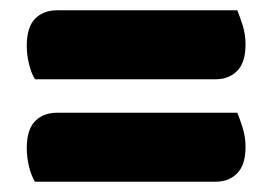

<svg xmlns="http://www.w3.org/2000/svg" viewBox="-20 -482 529 373"><path d="M48 -328Q41 -339 36.5 -357Q32 -375 32 -393Q32 -429 48 -445.5Q64 -462 91 -462H441Q446 -450 451.5 -432.5Q457 -415 457 -396Q457 -361 441 -344.5Q425 -328 399 -328ZM48 -129Q41 -140 36.5 -158Q32 -176 32 -194Q32 -230 48 -246.5Q64 -263 91 -263H441Q446 -251 451.5 -233.5Q457 -216 457 -197Q457 -162 441 -145.5Q425 -129 399 -129Z"/></svg>

Font: Baloo Tammudu
Style: Regular
Weight: 400
Designer: Omkar Shende and Ek Type
Foundry: Ek Type
Version: Version 1.007;PS 1.000;hotconv 1.0.88;makeotf.lib2.5.647800